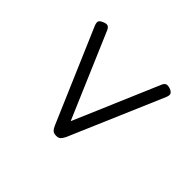

<svg xmlns="http://www.w3.org/2000/svg" viewBox="-98 -924 959 959"><g transform="rotate(-45 381.5 -444.5)"><path d="M626 -193 131 -405Q115 -413 107.5 -421Q100 -429 100 -445Q100 -461 107.5 -469.5Q115 -478 131 -485L626 -697Q644 -704 652.5 -700Q661 -696 668 -679Q675 -663 671.5 -653.5Q668 -644 655 -638L203 -445L655 -252Q668 -246 671 -236.5Q674 -227 668 -209Q661 -193 652 -189.5Q643 -186 626 -193Z"/></g></svg>

Font: Playwrite FR Moderne Light
Style: Regular
Weight: 300
Version: Version 1.002